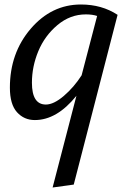

<svg xmlns="http://www.w3.org/2000/svg" viewBox="-20 -527 581 854"><path d="M24 -137Q24 -291 116.5 -399Q209 -507 340 -507Q433 -507 503 -461L308 294L214 307L320 -101Q233 7 135 7Q87 7 55.5 -28Q24 -63 24 -137ZM122 -159Q122 -62 184 -62Q219 -62 264 -100.5Q309 -139 343 -192L412 -456Q391 -463 362 -463Q292 -463 235.5 -415.5Q179 -368 150.5 -299.5Q122 -231 122 -159Z"/></svg>

Font: Volkhov
Style: Italic
Weight: 400
Italic angle: -12°
Designer: Cyreal (www.cyreal.org)
Foundry: Cyreal (www.cyreal.org)
Version: Version 1.010